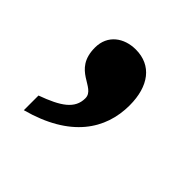

<svg xmlns="http://www.w3.org/2000/svg" viewBox="-93 -239 481 481"><g transform="rotate(45 147.0 1.0)"><path d="M45 102V154C175 119 224 43 224 -42C224 -110 192 -152 136 -152C95 -152 60 -128 60 -83C60 -3 133 -14 133 24C133 61 103 81 45 102Z"/></g></svg>

Font: Noto Serif Lao
Style: Bold
Weight: 700
Designer: Monotype Design Team
Foundry: Monotype Imaging Inc.
Version: Version 2.003